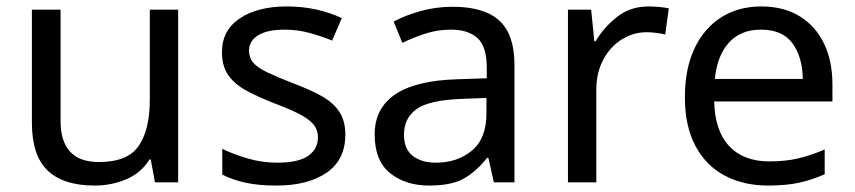

<svg xmlns="http://www.w3.org/2000/svg" viewBox="-20 -566 2655 596"><path d="M533 -536V0H461L448 -71H444Q418 -29 372 -9.5Q326 10 274 10Q177 10 128 -36.5Q79 -83 79 -185V-536H168V-191Q168 -63 287 -63Q376 -63 410.5 -113Q445 -163 445 -257V-536Z M1052 -148Q1052 -70 994 -30Q936 10 838 10Q782 10 741.5 1Q701 -8 670 -24V-104Q702 -88 747.5 -74.5Q793 -61 840 -61Q907 -61 937 -82.5Q967 -104 967 -140Q967 -160 956 -176Q945 -192 916.5 -208Q888 -224 835 -244Q783 -264 746 -284Q709 -304 689 -332Q669 -360 669 -404Q669 -472 724.5 -509Q780 -546 870 -546Q919 -546 961.5 -536.5Q1004 -527 1041 -510L1011 -440Q977 -454 940 -464Q903 -474 864 -474Q810 -474 781.5 -456.5Q753 -439 753 -409Q753 -387 766 -371.5Q779 -356 809.5 -341.5Q840 -327 891 -307Q942 -288 978 -268Q1014 -248 1033 -219.5Q1052 -191 1052 -148Z M1385 -545Q1483 -545 1530 -502Q1577 -459 1577 -365V0H1513L1496 -76H1492Q1457 -32 1418.5 -11Q1380 10 1312 10Q1239 10 1191 -28.5Q1143 -67 1143 -149Q1143 -229 1206 -272.5Q1269 -316 1400 -320L1491 -323V-355Q1491 -422 1462 -448Q1433 -474 1380 -474Q1338 -474 1300 -461.5Q1262 -449 1229 -433L1202 -499Q1237 -518 1285 -531.5Q1333 -545 1385 -545ZM1490 -262 1411 -259Q1311 -255 1272.5 -227Q1234 -199 1234 -148Q1234 -103 1261.5 -82Q1289 -61 1332 -61Q1400 -61 1445 -98.5Q1490 -136 1490 -214Z M1993 -546Q2008 -546 2025.5 -544.5Q2043 -543 2056 -540L2045 -459Q2032 -462 2016.5 -464Q2001 -466 1987 -466Q1946 -466 1910 -443.5Q1874 -421 1852.5 -380.5Q1831 -340 1831 -286V0H1743V-536H1815L1825 -438H1829Q1855 -482 1896 -514Q1937 -546 1993 -546Z M2343 -546Q2412 -546 2461.5 -516Q2511 -486 2537.5 -431.5Q2564 -377 2564 -304V-251H2197Q2199 -160 2243.5 -112.5Q2288 -65 2368 -65Q2419 -65 2458.5 -74.5Q2498 -84 2540 -102V-25Q2499 -7 2459 1.5Q2419 10 2364 10Q2288 10 2229.5 -21Q2171 -52 2138.5 -113.5Q2106 -175 2106 -264Q2106 -352 2135.5 -415Q2165 -478 2218.5 -512Q2272 -546 2343 -546ZM2342 -474Q2279 -474 2242.5 -433.5Q2206 -393 2199 -321H2472Q2471 -389 2440 -431.5Q2409 -474 2342 -474Z"/></svg>

Font: Noto IKEA Simplified Chinese
Style: Regular
Weight: 400
Designer: Monotype Design Team
Foundry: Monotype Imaging Inc.
Version: Version 1.100